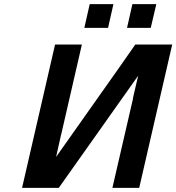

<svg xmlns="http://www.w3.org/2000/svg" viewBox="-20 -911 855 931"><path d="M389 -776 415 -891H530L504 -776ZM596 -776 622 -891H738L711 -776ZM87 0 247 -695H377L277 -260Q277 -259 276 -257L252 -150Q308 -230 444 -422Q580 -614 636 -695H815L655 0H525L625 -433V-437L650 -544L265 0Z"/></svg>

Font: Coval
Style: ExtraBold Italic
Weight: 800
Foundry: Context Ltd
Version: Version 001.000